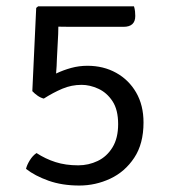

<svg xmlns="http://www.w3.org/2000/svg" viewBox="-20 -562 522 594"><path d="M60.5 -39.5Q63 -51 72 -65.8Q81 -80.5 93 -88.5Q120.5 -70.5 151.8 -60.5Q183 -50.5 222 -50.5Q254 -50.5 282.2 -64Q310.5 -77.5 328 -106Q345.5 -134.5 345.5 -178Q345.5 -222.5 328 -249Q310.5 -275.5 284.2 -287.5Q258 -299.5 232.5 -299.5Q201 -299.5 172.8 -287.5Q144.5 -275.5 115.5 -257Q105.5 -259.5 96.5 -265.8Q87.5 -272 80 -280L92 -537.5L98 -542.5H394.5Q397 -534.5 397.8 -526.2Q398.5 -518 398.5 -512.5Q398.5 -479 362 -479H205.5Q194 -479 182.8 -479.2Q171.5 -479.5 160.5 -479.5Q160.5 -467 160 -456.5L156 -379Q156 -370 155.2 -358.2Q154.5 -346.5 153.5 -334.5Q175.5 -345 200 -351.8Q224.5 -358.5 250.5 -358.5Q300 -358.5 339.2 -336.8Q378.5 -315 401.2 -275.8Q424 -236.5 424 -183Q424 -117 395.2 -73.8Q366.5 -30.5 321 -9.2Q275.5 12 225.5 12Q172 12 130 -3Q88 -18 60.5 -39.5Z"/></svg>

Font: Signika SC Light
Style: Regular
Weight: 300
Designer: Anna Giedryś
Foundry: Anna Giedryś
Version: Version 2.000; ttfautohint (v1.8.3) -l 8 -r 50 -G 200 -x 9 -